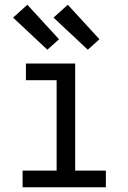

<svg xmlns="http://www.w3.org/2000/svg" viewBox="-20 -787 540 807"><path d="M75 0V-70H218V-450H89V-520H296V-70H425V0ZM349 -578 205 -713 265 -767 398 -622ZM179 -578 35 -713 95 -767 228 -622Z"/></svg>

Font: Iosevka Slab
Style: Regular
Weight: 400
Monospace: yes
Designer: Belleve Invis
Foundry: Belleve Invis
Version: Version 11.2.4; ttfautohint (v1.8.3)